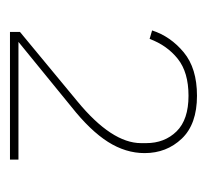

<svg xmlns="http://www.w3.org/2000/svg" viewBox="-35 -709 415 385"><g transform="rotate(90 172.5 -516.5)"><path d="M300 -329H44V-349L183 -464Q267 -533 267 -592V-602Q267 -639 243.5 -663Q220 -687 172 -687Q125 -687 98 -665.5Q71 -644 58 -609L41 -614Q53 -651 85 -677.5Q117 -704 172 -704Q229 -704 258 -673.5Q287 -643 287 -599Q287 -561 264.5 -525.5Q242 -490 194 -452L64 -346H300Z"/></g></svg>

Font: IBM Plex Sans Hebrew Thin
Style: Regular
Weight: 100
Designer: Mike Abbink, Paul van der Laan, Pieter van Rosmalen, Yanek Iontef
Foundry: Bold Monday
Version: Version 1.2